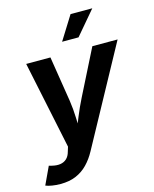

<svg xmlns="http://www.w3.org/2000/svg" viewBox="-158 -859 929 1159"><g transform="rotate(-15 307.0 -279.5)"><path d="M-18.2 193.3 33.5 82.8 50.5 87.4Q79.5 94.8 103 91.4Q126.5 87.9 142.8 72.9Q159.1 57.9 166.2 30.9L175.2 1.6L60.7 -545.9H212.1L257.1 -262.5Q265.1 -209.1 266.7 -155.3Q268.3 -101.6 272 -43.1H237.9Q260.9 -101.6 282.9 -155.6Q304.8 -209.6 331.4 -262.5L474.1 -545.9H631.9L299 64.4Q275.3 108.2 243.9 140.5Q212.6 172.8 171 190.4Q129.5 208 74.4 208Q46.3 208 21.4 203.8Q-3.5 199.6 -18.2 193.3ZM304.7 -619.1 397.1 -767.1H533L407.4 -619.1Z"/></g></svg>

Font: Inter
Style: Italic
Weight: 400
Italic angle: -9.3988°
Designer: Rasmus Andersson
Foundry: rsms
Version: Version 4.001;git-66647c0bb